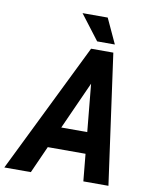

<svg xmlns="http://www.w3.org/2000/svg" viewBox="-136 -963 819 1034"><g transform="rotate(10 273.5 -446.0)"><path d="M377.9 -148.4H171.4L105 0H-40L309.1 -710.9H430.7L529.3 0H392.1ZM224.6 -265.1H366.7L341.8 -525.4ZM431.2 -755.4H334.5L230.5 -891.6H368.2Z"/></g></svg>

Font: TypoPRO Roboto Mono
Style: Bold Italic
Weight: 700
Designer: Google
Version: Version 2.000986; 2015; ttfautohint (v1.3)